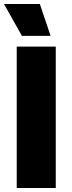

<svg xmlns="http://www.w3.org/2000/svg" viewBox="-22 -944 362 964"><path d="M62 0V-710H258V0ZM88 -764 -2 -924H178L232 -764Z"/></svg>

Font: Geist Black
Style: Regular
Weight: 400
Designer: Basement.studio, Andrés Briganti, Mateo Zaragoza
Foundry: Basement.studio, Vercel, Andrés Briganti, Guido Ferreyra, Mateo Zaragoza
Version: Version 1.401